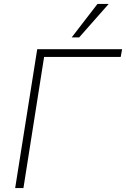

<svg xmlns="http://www.w3.org/2000/svg" viewBox="-20 -955 640 975"><path d="M57 0 169 -705H600L593 -666H204L99 0ZM344 -765 475 -935H532L382 -765Z"/></svg>

Font: Mulish ExtraLight
Style: Italic
Weight: 200
Italic angle: -9°
Designer: Vernon Adams
Foundry: Vernon Adams
Version: Version 3.603